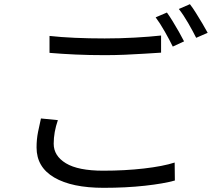

<svg xmlns="http://www.w3.org/2000/svg" viewBox="-20 -863 1040 919"><path d="M217 -691Q271 -685 338.5 -682Q406 -679 481 -679Q553 -679 625 -683Q697 -687 751 -693V-611Q717 -609 672 -606Q627 -603 577.5 -601Q528 -599 482 -599Q406 -599 341 -602Q276 -605 217 -610ZM257 -288Q247 -259 242 -231Q237 -203 237 -175Q237 -117 295.5 -81.5Q354 -46 474 -46Q578 -46 669 -56.5Q760 -67 816 -85L817 1Q764 16 673.5 26Q583 36 476 36Q324 36 239.5 -13.5Q155 -63 155 -157Q155 -196 162 -231Q169 -266 176 -296ZM779 -803Q792 -785 807 -760.5Q822 -736 836.5 -710.5Q851 -685 861 -665L807 -640Q792 -671 769 -711.5Q746 -752 725 -780ZM889 -843Q903 -825 918.5 -800Q934 -775 949 -750Q964 -725 974 -706L919 -682Q903 -714 880.5 -753Q858 -792 836 -820Z"/></svg>

Font: Source Han Sans SC
Style: Regular
Weight: 400
Designer: Ryoko NISHIZUKA 西塚涼子 (kana, bopomofo & ideographs); Paul D. Hunt (Latin, Greek & Cyrillic); Sandoll Communications 산돌커뮤니
Foundry: Adobe
Version: Version 2.002;hotconv 1.0.116;makeotfexe 2.5.65601; ttfautoh